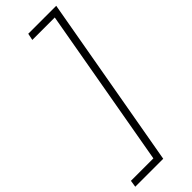

<svg xmlns="http://www.w3.org/2000/svg" viewBox="-339 -760 1034 1034"><g transform="rotate(-45 178.0 -243.0)"><path d="M-18 252 -12 213H159L320 -699H149L157 -738H370L195 252Z"/></g></svg>

Font: Gantari ExtraLight
Style: Italic
Weight: 250
Italic angle: -10°
Designer: Anugrah Pasau
Foundry: Lafontype
Version: Version 1.000